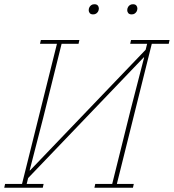

<svg xmlns="http://www.w3.org/2000/svg" viewBox="-23 -887 821 907"><path d="M1 -18H81L246 -680H166L170 -698H352L348 -680H268L181 -330L117 -82H119L665 -652L672 -680H592L596 -698H778L774 -680H694L529 -18H609L605 0H423L427 -18H507L594 -368L658 -616H656L110 -46L103 -18H183L179 0H-3ZM417 -819Q406 -819 401 -825Q396 -831 396 -839Q396 -847 400 -854Q403 -859 408.5 -863Q414 -867 423 -867Q434 -867 439 -861Q444 -855 444 -847Q444 -839 440 -832Q437 -827 431.5 -823Q426 -819 417 -819ZM599 -819Q588 -819 583 -825Q578 -831 578 -839Q578 -847 582 -854Q585 -859 590.5 -863Q596 -867 605 -867Q616 -867 621 -861Q626 -855 626 -847Q626 -839 622 -832Q619 -827 613.5 -823Q608 -819 599 -819Z"/></svg>

Font: IBM Plex Serif Thin
Style: Italic
Weight: 100
Italic angle: -14°
Designer: Mike Abbink, Paul van der Laan, Pieter van Rosmalen
Foundry: Bold Monday
Version: Version 3.001